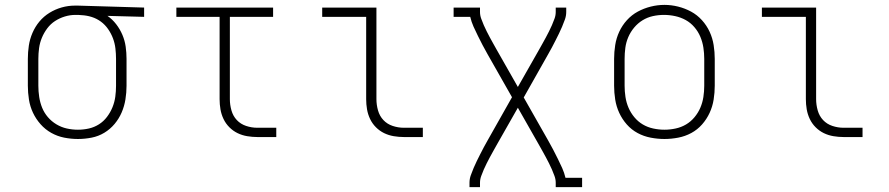

<svg xmlns="http://www.w3.org/2000/svg" viewBox="-20 -561 3640 786"><path d="M299 8Q271 8 243 2.5Q215 -3 190 -17Q165 -31 146 -52.5Q127 -74 115 -99.5Q103 -125 98.5 -153.5Q94 -182 94 -210V-320Q94 -347 98 -374Q102 -401 113 -426.5Q124 -452 141.5 -473Q159 -494 182.5 -508.5Q206 -523 232.5 -530.5Q259 -538 286 -538Q289 -538 292.5 -538Q296 -538 300 -538L570 -530V-492L420 -496Q440 -482 455.5 -462Q471 -442 481 -418.5Q491 -395 494.5 -370Q498 -345 498 -320V-210Q498 -182 493.5 -154Q489 -126 478 -100.5Q467 -75 449 -53.5Q431 -32 407 -17.5Q383 -3 355 2.5Q327 8 299 8ZM299 -30Q322 -30 344 -35Q366 -40 385 -52Q404 -64 418 -82.5Q432 -101 440.5 -122Q449 -143 452 -165Q455 -187 455 -210V-320Q455 -341 452.5 -362.5Q450 -384 442.5 -404Q435 -424 422.5 -442Q410 -460 393 -472.5Q376 -485 355.5 -491.5Q335 -498 313 -499L300 -500Q297 -500 294.5 -500Q292 -500 289 -500Q267 -500 245.5 -493.5Q224 -487 205.5 -475Q187 -463 173.5 -445Q160 -427 151.5 -406.5Q143 -386 140 -364Q137 -342 137 -320V-210Q137 -187 140.5 -164Q144 -141 152.5 -120Q161 -99 176 -81.5Q191 -64 211 -52Q231 -40 253.5 -35Q276 -30 299 -30Z M1033 0Q1013 0 992 -3.5Q971 -7 952.5 -16Q934 -25 919 -40Q904 -55 895 -74Q886 -93 882.5 -113.5Q879 -134 879 -155V-492H702V-530H1098V-492H921V-155Q921 -132 927.5 -109Q934 -86 949.5 -69.5Q965 -53 987.5 -45.5Q1010 -38 1033 -38H1111V0Z M1633 0Q1613 0 1592 -3.5Q1571 -7 1552.5 -16Q1534 -25 1519 -40Q1504 -55 1495 -74Q1486 -93 1482.5 -113.5Q1479 -134 1479 -155V-492H1299V-530H1521V-155Q1521 -132 1527.5 -109Q1534 -86 1549.5 -69.5Q1565 -53 1587.5 -45.5Q1610 -38 1633 -38H1711V0Z M1902 205V187Q1902 171 1907.5 156Q1913 141 1919 126.5Q1925 112 1932 98Q1939 84 1946 70Q1953 56 1960.5 42Q1968 28 1976 14L2076 -163L1976 -339Q1965 -358 1955.5 -376.5Q1946 -395 1936.5 -414Q1927 -433 1918.5 -452Q1910 -471 1905 -492H1837V-530H1945V-512Q1945 -498 1950 -484.5Q1955 -471 1960.5 -458Q1966 -445 1972.5 -432.5Q1979 -420 1985.5 -407.5Q1992 -395 1999 -383Q2006 -371 2013 -358L2100 -205L2187 -358Q2194 -371 2201 -383Q2208 -395 2214.5 -407.5Q2221 -420 2227.5 -432.5Q2234 -445 2239.5 -458Q2245 -471 2250 -484.5Q2255 -498 2255 -512V-530H2298V-512Q2298 -496 2292.5 -481Q2287 -466 2281 -451.5Q2275 -437 2268 -423Q2261 -409 2254 -395Q2247 -381 2239.5 -367Q2232 -353 2224 -339L2124 -162L2224 14Q2235 33 2244.5 51.5Q2254 70 2263.5 89Q2273 108 2281.5 127Q2290 146 2295 167H2363V205H2255V187Q2255 173 2250 159.5Q2245 146 2239.5 133Q2234 120 2227.5 107.5Q2221 95 2214.5 82.5Q2208 70 2201 58Q2194 46 2187 33L2100 -120L2013 33Q2006 46 1999 58Q1992 70 1985.5 82.5Q1979 95 1972.5 107.5Q1966 120 1960.5 133Q1955 146 1950 159.5Q1945 173 1945 187V205Z M2700 8Q2672 8 2643.5 2.5Q2615 -3 2590 -16.5Q2565 -30 2546 -51.5Q2527 -73 2515 -99Q2503 -125 2498.5 -153.5Q2494 -182 2494 -210V-320Q2494 -348 2498.5 -376.5Q2503 -405 2515 -431Q2527 -457 2546.5 -478.5Q2566 -500 2591 -513.5Q2616 -527 2644 -534Q2672 -541 2700 -541Q2728 -541 2756 -534Q2784 -527 2809 -513.5Q2834 -500 2853.5 -478.5Q2873 -457 2885 -431Q2897 -405 2901.5 -376.5Q2906 -348 2906 -320V-210Q2906 -182 2901.5 -153.5Q2897 -125 2885 -99Q2873 -73 2854 -51.5Q2835 -30 2810 -16.5Q2785 -3 2756.5 2.5Q2728 8 2700 8ZM2700 -30Q2723 -30 2746 -35Q2769 -40 2788.5 -51.5Q2808 -63 2823 -81Q2838 -99 2847 -120Q2856 -141 2859.5 -164Q2863 -187 2863 -210V-320Q2863 -343 2859.5 -366Q2856 -389 2847 -410.5Q2838 -432 2822.5 -450Q2807 -468 2787 -479Q2767 -490 2744 -495Q2721 -500 2698 -500Q2675 -500 2652.5 -495Q2630 -490 2610.5 -478Q2591 -466 2576 -448Q2561 -430 2552 -409Q2543 -388 2540 -365.5Q2537 -343 2537 -320V-210Q2537 -187 2540.5 -164Q2544 -141 2553 -120Q2562 -99 2577 -81Q2592 -63 2611.5 -51.5Q2631 -40 2654 -35Q2677 -30 2700 -30Z M3433 0Q3413 0 3392 -3.5Q3371 -7 3352.5 -16Q3334 -25 3319 -40Q3304 -55 3295 -74Q3286 -93 3282.5 -113.5Q3279 -134 3279 -155V-492H3099V-530H3321V-155Q3321 -132 3327.5 -109Q3334 -86 3349.5 -69.5Q3365 -53 3387.5 -45.5Q3410 -38 3433 -38H3511V0Z"/></svg>

Font: Iosevka Curly Slab XLtEx
Style: Regular
Weight: 200
Width: 7
Monospace: yes
Designer: Belleve Invis
Foundry: Belleve Invis
Version: Version 11.1.0; ttfautohint (v1.8.3)